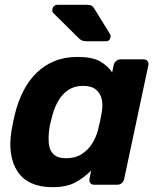

<svg xmlns="http://www.w3.org/2000/svg" viewBox="-20 -766 656 796"><path d="M197 10Q147 10 110.5 -6.5Q74 -23 53 -54.5Q32 -86 25.5 -129.5Q19 -173 28 -226Q31 -245 34.5 -260.5Q38 -276 42 -294Q55 -346 77 -389Q99 -432 131 -463.5Q163 -495 205.5 -512.5Q248 -530 301 -530Q363 -530 395 -511.5Q427 -493 445 -466L451 -495Q453 -506 461.5 -513Q470 -520 480 -520H575Q586 -520 591.5 -513Q597 -506 595 -495L495 -25Q493 -14 485 -7Q477 0 466 0H371Q360 0 354.5 -7Q349 -14 351 -25L358 -59Q328 -29 292 -9.5Q256 10 197 10ZM254 -110Q292 -110 318.5 -127Q345 -144 361.5 -170Q378 -196 386 -226Q391 -245 395 -264Q399 -283 402 -301Q407 -329 402 -353.5Q397 -378 378.5 -394Q360 -410 324 -410Q289 -410 264 -393.5Q239 -377 223 -350Q207 -323 198 -291Q194 -276 190 -260Q186 -244 184 -229Q180 -197 182.5 -170Q185 -143 202 -126.5Q219 -110 254 -110ZM339 -595Q326 -595 319 -598.5Q312 -602 305 -609L200 -713Q196 -719 197 -726Q200 -746 219 -746H340Q353 -746 359.5 -742.5Q366 -739 373 -727L436 -625Q440 -619 438 -611Q435 -595 419 -595Z"/></svg>

Font: Rubik SemiBold
Style: Italic
Weight: 600
Italic angle: -12°
Designer: Hubert and Fischer
Foundry: Hubert and Fischer
Version: Version 2.300;gftools[0.9.30]